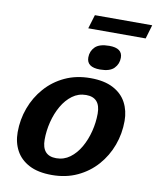

<svg xmlns="http://www.w3.org/2000/svg" viewBox="-94 -932 828 1016"><g transform="rotate(10 320.0 -424.0)"><path d="M368 -528.5Q442.5 -528.5 490.5 -503.2Q538.5 -478 561.5 -434.5Q584.5 -391 584.5 -336.5Q584.5 -268 561.5 -205.5Q538.5 -143 495.2 -94Q452 -45 391 -16.5Q330 12 254.5 12Q180 12 132 -13.2Q84 -38.5 60.8 -81.8Q37.5 -125 37.5 -180Q37.5 -248 60.5 -310.5Q83.5 -373 126.8 -422.2Q170 -471.5 231 -500Q292 -528.5 368 -528.5ZM262 -79.5Q303 -79.5 335.5 -103.5Q368 -127.5 390.8 -167.2Q413.5 -207 425.5 -254.8Q437.5 -302.5 437.5 -350Q437.5 -436.5 360.5 -436.5Q319.5 -436.5 287 -412.5Q254.5 -388.5 231.8 -349Q209 -309.5 197 -261.5Q185 -213.5 185 -166Q185 -79.5 262 -79.5ZM408.5 -582Q337 -582 337 -634.5Q337 -668 360 -691Q383 -714 436 -714Q507 -714 507 -662.5Q507 -629 484.2 -605.5Q461.5 -582 408.5 -582ZM310 -786 332.5 -860.5H640.5L618.5 -786Z"/></g></svg>

Font: Newsreader Caption SemiBold
Style: Italic
Weight: 600
Italic angle: -17°
Designer: Hugues Gentile
Foundry: Production Type
Version: Version 1.001